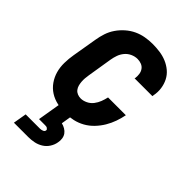

<svg xmlns="http://www.w3.org/2000/svg" viewBox="-223 -632 946 946"><g transform="rotate(45 250.0 -159.0)"><path d="M205 8Q175 8 146.5 2Q118 -4 94.5 -19Q71 -34 55 -57Q39 -80 31.5 -107Q24 -134 24.5 -164Q25 -194 30 -223L52 -353Q56 -378 64 -402.5Q72 -427 87 -449Q102 -471 122.5 -489Q143 -507 166.5 -518Q190 -529 215.5 -533.5Q241 -538 266 -538Q291 -538 316.5 -534.5Q342 -531 364.5 -521.5Q387 -512 405.5 -496.5Q424 -481 435 -459.5Q446 -438 449.5 -413Q453 -388 448 -363Q448 -361 447.5 -359Q447 -357 447 -355H323Q323 -356 323 -356.5Q323 -357 324 -358Q326 -372 324 -386.5Q322 -401 314 -412Q306 -423 293 -428Q280 -433 266 -433Q248 -433 230.5 -425Q213 -417 201 -402.5Q189 -388 183 -371Q177 -354 174 -336L153 -206Q151 -194 150 -182Q149 -170 150 -158Q151 -146 154 -135Q157 -124 164 -115Q171 -106 182 -101.5Q193 -97 205 -97Q222 -97 239.5 -105.5Q257 -114 268.5 -129Q280 -144 286.5 -161Q293 -178 297 -196H421Q416 -170 407 -144.5Q398 -119 384 -95.5Q370 -72 350.5 -51.5Q331 -31 307 -17.5Q283 -4 256.5 2Q230 8 205 8ZM57 220 69 150H169Q177 150 186 146.5Q195 143 196 135Q197 131 194.5 128Q192 125 189 123Q186 121 182 120.5Q178 120 174 120H132L152 0H235L226 55Q239 58 251 65Q263 72 270.5 82.5Q278 93 280 107Q282 121 279 135Q276 154 264.5 172Q253 190 235 201Q217 212 197 216Q177 220 157 220Z"/></g></svg>

Font: Iosevka Curly XBdObl
Style: Regular
Weight: 800
Italic angle: -9°
Monospace: yes
Designer: Belleve Invis
Foundry: Belleve Invis
Version: Version 11.1.0; ttfautohint (v1.8.3)